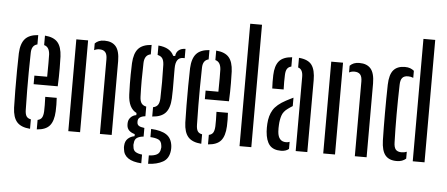

<svg xmlns="http://www.w3.org/2000/svg" viewBox="-58 -941 2909 1250"><g transform="rotate(5 1396.0 -316.5)"><path d="M159 -285V-341H242.5Q243.5 -390.5 243.2 -430Q243 -469.5 242.5 -487.5Q239 -536 205 -544.5V-606.5Q262.5 -602 288.5 -572.2Q314.5 -542.5 317.5 -480Q318.5 -457.5 319 -403.5Q319.5 -349.5 316.5 -285ZM45.5 -121.5Q44 -171.5 43.5 -235Q43 -298.5 43.5 -362.2Q44 -426 45.5 -477.5Q48.5 -541 75.5 -571.5Q102.5 -602 161 -606V-545Q123.5 -536.5 122.5 -487.5Q121 -419 120.5 -360Q120 -301 120.5 -242Q121 -183 122.5 -114.5Q123 -86 131.8 -72.5Q140.5 -59 161 -55.5V6.5Q101.5 2 74.8 -28.2Q48 -58.5 45.5 -121.5ZM205 6.5V-55.5Q224 -59.5 232.5 -73Q241 -86.5 242.5 -114.5Q243 -132.5 243 -156.2Q243 -180 241.5 -209.5H316.5Q318 -189 318.2 -165Q318.5 -141 317.5 -121.5Q314.5 -58 289 -27.8Q263.5 2.5 205 6.5Z M617 0V-488Q617 -520 604.5 -534.2Q592 -548.5 566 -548.5Q548 -548.5 532 -540V-584Q543.5 -595.5 558.2 -601.5Q573 -607.5 594.5 -607.5Q643.5 -607.5 668.5 -578.5Q693.5 -549.5 694 -482.5V0ZM410.5 0V-600H487.5V0Z M902 167Q789 160 782 85Q781 79 780.5 73Q780 67 781 60.5Q782.5 33 799.5 16.5Q816.5 0 843 -5V-18.5Q794 -32 791 -71Q790 -81 791 -90Q792.5 -110 807 -124.8Q821.5 -139.5 842.5 -142.5V-156.5Q789 -183 785 -271.5Q783.5 -311.5 783 -341.5Q782.5 -371.5 783 -402.8Q783.5 -434 785 -477.5Q788.5 -541.5 815.5 -572Q842.5 -602.5 902 -606.5V-545Q861.5 -538 859.5 -485Q855.5 -368 859.5 -263.5Q860.5 -235.5 870.8 -221.5Q881 -207.5 902 -203.5V-140.5Q854 -135 854 -104V-98Q854 -82.5 864.8 -74.8Q875.5 -67 902 -64V-7.5Q876.5 -5.5 860 4.8Q843.5 15 842 40.5Q839 52 842 63.5Q843.5 88 860 97.8Q876.5 107.5 902 110ZM946.5 -142.5V-203.5Q967.5 -207.5 977.5 -221.5Q987.5 -235.5 989 -263.5Q992.5 -368 989 -485Q987.5 -513 977.5 -526.8Q967.5 -540.5 946.5 -545V-606.5Q1024 -600.5 1048 -548H1061Q1063 -572.5 1079.8 -586.2Q1096.5 -600 1124 -600V-539.5H1113.5Q1064.5 -539.5 1064.5 -467.5V-442Q1064.5 -408.5 1064.8 -382.5Q1065 -356.5 1065 -330.5Q1065 -304.5 1063.5 -271.5Q1060.5 -207.5 1033.2 -177Q1006 -146.5 946.5 -142.5ZM946.5 166.5V111.5Q979.5 110.5 999 99.8Q1018.5 89 1021.5 62Q1024.5 52 1021.5 39Q1018.5 11.5 999 2.5Q979.5 -6.5 946.5 -8V-61.5Q1012.5 -58 1047 -35.2Q1081.5 -12.5 1087 38Q1088.5 51.5 1087 66.5Q1081.5 120.5 1043 142.2Q1004.5 164 946.5 166.5Z M1278 -285V-341H1361.5Q1362.5 -390.5 1362.2 -430Q1362 -469.5 1361.5 -487.5Q1358 -536 1324 -544.5V-606.5Q1381.5 -602 1407.5 -572.2Q1433.5 -542.5 1436.5 -480Q1437.5 -457.5 1438 -403.5Q1438.5 -349.5 1435.5 -285ZM1164.5 -121.5Q1163 -171.5 1162.5 -235Q1162 -298.5 1162.5 -362.2Q1163 -426 1164.5 -477.5Q1167.5 -541 1194.5 -571.5Q1221.5 -602 1280 -606V-545Q1242.5 -536.5 1241.5 -487.5Q1240 -419 1239.5 -360Q1239 -301 1239.5 -242Q1240 -183 1241.5 -114.5Q1242 -86 1250.8 -72.5Q1259.5 -59 1280 -55.5V6.5Q1220.5 2 1193.8 -28.2Q1167 -58.5 1164.5 -121.5ZM1324 6.5V-55.5Q1343 -59.5 1351.5 -73Q1360 -86.5 1361.5 -114.5Q1362 -132.5 1362 -156.2Q1362 -180 1360.5 -209.5H1435.5Q1437 -189 1437.2 -165Q1437.5 -141 1436.5 -121.5Q1433.5 -58 1408 -27.8Q1382.5 2.5 1324 6.5Z M1529.5 0V-800H1606.5V0Z M1709 -392.5Q1708 -409.5 1707.5 -435Q1707 -460.5 1708 -480Q1710 -541 1735.5 -571.5Q1761 -602 1820.5 -606.5V-545.5Q1802.5 -541.5 1793.5 -528.2Q1784.5 -515 1783.5 -487.5Q1782.5 -470.5 1782.5 -442Q1782.5 -413.5 1783.5 -392.5ZM1896.5 0V-485Q1896.5 -534.5 1865 -543.5V-606.5Q1925.5 -601.5 1949.2 -569Q1973 -536.5 1973 -469.5L1972.5 0ZM1697 -110Q1696.5 -122.5 1696.2 -135.5Q1696 -148.5 1697 -160.5Q1700 -214.5 1722.8 -252Q1745.5 -289.5 1804.5 -321Q1816 -327 1828 -333.2Q1840 -339.5 1852 -345V-290Q1845 -286 1837.5 -280.8Q1830 -275.5 1821.5 -269.5Q1792.5 -249 1783.5 -221Q1774.5 -193 1773 -160.5Q1771.5 -139.5 1773 -115.5Q1778 -52 1828.5 -52Q1841.5 -52 1852 -56.5V-10Q1832.5 6.5 1800.5 6.5Q1750 6.5 1725.8 -22.2Q1701.5 -51 1697 -110Z M2283 0V-488Q2283 -520 2270.5 -534.2Q2258 -548.5 2232 -548.5Q2214 -548.5 2198 -540V-584Q2209.5 -595.5 2224.2 -601.5Q2239 -607.5 2260.5 -607.5Q2309.5 -607.5 2334.5 -578.5Q2359.5 -549.5 2360 -482.5V0ZM2076.5 0V-600H2153.5V0Z M2661.5 0V-800H2738.5V0ZM2456 -118Q2454 -199 2454 -296Q2454 -393 2456 -482.5Q2458 -549.5 2483.2 -578.5Q2508.5 -607.5 2557.5 -607.5Q2578 -607.5 2592 -602.2Q2606 -597 2617.5 -587.5V-541.5Q2602 -548.5 2583.5 -548.5Q2557.5 -548.5 2545.5 -534.2Q2533.5 -520 2533 -488Q2527.5 -287 2533 -112.5Q2533.5 -80.5 2545.2 -66.2Q2557 -52 2583.5 -52Q2601.5 -52 2617.5 -58.5V-13.5Q2606 -3.5 2591.2 2Q2576.5 7.5 2556 7.5Q2507 7.5 2482.5 -21.8Q2458 -51 2456 -118Z"/></g></svg>

Font: Big Shoulders Stencil Display Medium
Style: Regular
Weight: 500
Designer: Patric King
Foundry: XO Type Co
Version: Version 1.000